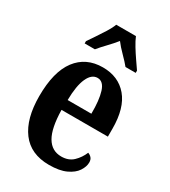

<svg xmlns="http://www.w3.org/2000/svg" viewBox="-190 -859 849 961"><g transform="rotate(30 234.5 -378.0)"><path d="M251 10Q145 10 91 -62Q37 -134 37 -264Q37 -405 91 -476.5Q145 -548 242 -548Q332 -548 384 -486.5Q436 -425 436 -306V-260H168Q170 -155 199 -106Q228 -57 283 -57Q325 -57 351 -82Q377 -107 391 -141Q403 -137 411.5 -127.5Q420 -118 420 -101Q420 -77 403 -51Q386 -25 348.5 -7.5Q311 10 251 10ZM307 -318Q308 -396 293.5 -442.5Q279 -489 245 -489Q211 -489 191 -445Q171 -401 170 -318ZM102 -619Q115 -638 132.5 -664Q150 -690 167 -717Q184 -744 192 -766H306Q315 -744 331.5 -717Q348 -690 366 -664Q384 -638 397 -619V-606H338Q321 -627 294 -654Q267 -681 249 -705Q230 -681 204 -654Q178 -627 161 -606H102Z"/></g></svg>

Font: Noto Serif Armenian ExtraCondensed
Style: Bold
Weight: 700
Width: 2
Designer: Monotype Design Team
Foundry: Monotype Imaging Inc.
Version: Version 2.008; ttfautohint (v1.8.4.7-5d5b)